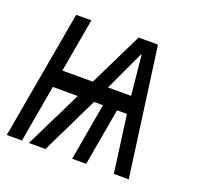

<svg xmlns="http://www.w3.org/2000/svg" viewBox="-102 -662 803 773"><g transform="rotate(20 300.0 -275.0)"><path d="M98.5 -550H163.5L123 -320H253.5L366 -550H449L524 0H460L427 -245H384.5L341.5 0H281.5L324.5 -245H286L167 0H96L216.5 -245H109.5L66.5 0H1.5ZM418 -319 401 -489H398L319 -319Z"/></g></svg>

Font: JuliaMono ExtraBold
Style: Italic
Weight: 800
Italic angle: -9°
Monospace: yes
Designer: cormullion
Foundry: corm
Version: Version 0.057; ttfautohint (v1.8.4)